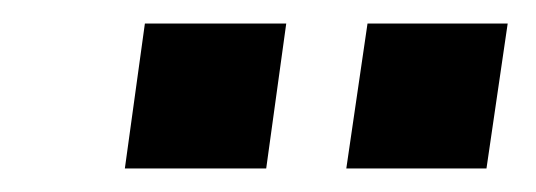

<svg xmlns="http://www.w3.org/2000/svg" viewBox="-20 -717 455 163"><path d="M292 -697H411L393 -574H274ZM103 -697H223L206 -574H86Z"/></svg>

Font: Hanken Grotesk SemiBold
Style: Italic
Weight: 600
Italic angle: -8°
Designer: Alfredo Marco Pradil
Foundry: Hanken Design Co.
Version: Version 3.014